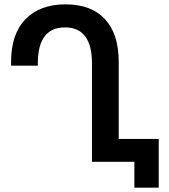

<svg xmlns="http://www.w3.org/2000/svg" viewBox="-20 -744 776 883"><path d="M598 119H710V-105H526V-460Q526 -587 463 -655.5Q400 -724 281 -724Q164 -724 97.5 -656Q31 -588 31 -460V-442H154V-453Q154 -618 279 -618Q403 -618 403 -452V0H598Z"/></svg>

Font: Noto Sans Georgian SemiCondensed Semi
Style: Regular
Weight: 600
Width: 4
Designer: Monotype Design Team
Foundry: Monotype Imaging Inc.
Version: Version 1.901